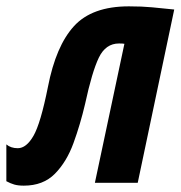

<svg xmlns="http://www.w3.org/2000/svg" viewBox="-64 -576 569 605"><path d="M204 -248Q226 -350 247.5 -394.5Q269 -439 311 -439Q323 -439 328 -438L235 0H370L485 -546Q446 -550 415 -553Q384 -556 342 -556Q226 -556 169 -493.5Q112 -431 87 -302Q64 -187 41.5 -148Q19 -109 -8 -109Q-30 -109 -44 -121V-5Q-31 2 -19 5.5Q-7 9 11 9Q72 9 109 -28.5Q146 -66 167.5 -125Q189 -184 204 -248Z"/></svg>

Font: Noto Sans UI Condensed ExtraBold
Style: Italic
Weight: 800
Width: 3
Designer: Monotype Design Team
Foundry: Monotype Imaging Inc.
Version: 1.001